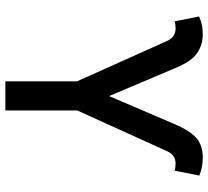

<svg xmlns="http://www.w3.org/2000/svg" viewBox="-50 -727 777 717"><g transform="rotate(90 338.5 -368.5)"><path d="M283.7 0V-267.8L133.5 -602.6Q125.7 -620 114 -627.8Q102.3 -635.7 85.9 -635.7Q79.2 -635.7 70.8 -634.6Q62.5 -633.5 59.7 -632.1L41.5 -723.4Q58.2 -730.8 73.7 -734Q89.1 -737.2 107.6 -737.2Q148.1 -737.2 179 -715.7Q209.9 -694.2 234.4 -634.2L338.8 -387.4L443.9 -632.8Q465.2 -683.9 492.5 -710.6Q519.9 -737.2 568.9 -737.2Q586.6 -737.2 602.6 -734.2Q618.6 -731.2 635.7 -724.4L617.2 -632.1Q614 -633.5 606 -634.6Q598 -635.7 590.9 -635.7Q574.6 -635.7 563 -627.7Q551.5 -619.7 544 -602.6L392.4 -268.1V0Z"/></g></svg>

Font: InterMG Medium
Style: Regular
Weight: 500
Designer: Rasmus Andersson
Foundry: rsms
Version: Version 3.019;December 26, 2023;FontCreator 15.0.0.2955 64-b